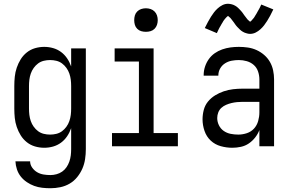

<svg xmlns="http://www.w3.org/2000/svg" viewBox="-20 -777 1540 1020"><path d="M248 223Q226 223 204 220.5Q182 218 161.5 210.5Q141 203 122.5 190.5Q104 178 90.5 161Q77 144 70 123Q63 102 62 80H140Q140 98 151 113.5Q162 129 177.5 138Q193 147 211 150Q229 153 248 153Q264 153 280.5 148.5Q297 144 310.5 134.5Q324 125 333.5 111Q343 97 348.5 81Q354 65 356 48.5Q358 32 358 15V-96Q350 -73 336.5 -53Q323 -33 304 -19Q285 -5 262 1.5Q239 8 215 8Q190 8 166 1Q142 -6 122.5 -21.5Q103 -37 90 -58Q77 -79 69 -102.5Q61 -126 58.5 -150.5Q56 -175 56 -200V-320Q56 -345 58.5 -369.5Q61 -394 69 -417.5Q77 -441 90 -462Q103 -483 122.5 -498.5Q142 -514 166 -521Q190 -528 215 -528Q239 -528 262 -521.5Q285 -515 304 -501Q323 -487 336.5 -467Q350 -447 358 -424V-520H436V15Q436 42 432 68.5Q428 95 417.5 119Q407 143 390 164Q373 185 350 198.5Q327 212 300.5 217.5Q274 223 248 223ZM246 -62Q263 -62 279.5 -66Q296 -70 309.5 -80Q323 -90 333 -104Q343 -118 348.5 -134Q354 -150 356 -166.5Q358 -183 358 -200V-320Q358 -337 356 -353.5Q354 -370 348.5 -386Q343 -402 333 -416Q323 -430 309.5 -440Q296 -450 279.5 -454Q263 -458 246 -458Q229 -458 212.5 -454Q196 -450 182.5 -440Q169 -430 159 -416Q149 -402 143.5 -386Q138 -370 136 -353.5Q134 -337 134 -320V-200Q134 -183 136 -166.5Q138 -150 143.5 -134Q149 -118 159 -104Q169 -90 182.5 -80Q196 -70 212.5 -66Q229 -62 246 -62Z M575 0V-70H718V-450H589V-520H796V-70H925V0ZM755 -608Q742 -608 730 -611.5Q718 -615 709 -624Q700 -633 696.5 -645Q693 -657 693 -670Q693 -683 696.5 -695Q700 -707 709 -716Q718 -725 730 -729Q742 -733 755 -733Q768 -733 780 -729Q792 -725 801 -716Q810 -707 814 -695Q818 -683 818 -670Q818 -657 814 -645Q810 -633 801 -624Q792 -615 780 -611.5Q768 -608 755 -608Z M1214 8Q1183 8 1152.5 -0.5Q1122 -9 1099.5 -30Q1077 -51 1066.5 -81.5Q1056 -112 1056 -143Q1056 -168 1062.5 -193Q1069 -218 1085 -237.5Q1101 -257 1123 -270.5Q1145 -284 1169 -292Q1193 -300 1218 -303Q1243 -306 1269 -306H1358V-355Q1358 -376 1351 -397Q1344 -418 1328 -432Q1312 -446 1291 -452Q1270 -458 1249 -458Q1230 -458 1211 -454.5Q1192 -451 1175.5 -440.5Q1159 -430 1149.5 -413Q1140 -396 1140 -377V-375H1062V-378Q1062 -401 1069 -422.5Q1076 -444 1089 -462.5Q1102 -481 1120.5 -494Q1139 -507 1160.5 -514.5Q1182 -522 1204 -525Q1226 -528 1249 -528Q1273 -528 1297 -524.5Q1321 -521 1343 -511Q1365 -501 1383.5 -485Q1402 -469 1414 -448Q1426 -427 1431 -403Q1436 -379 1436 -355V0H1358V-86Q1350 -65 1335.5 -46.5Q1321 -28 1302 -15Q1283 -2 1260 3Q1237 8 1214 8ZM1246 -62Q1269 -62 1291.5 -69.5Q1314 -77 1329.5 -94Q1345 -111 1351.5 -134Q1358 -157 1358 -180V-236H1269Q1254 -236 1239 -234.5Q1224 -233 1209.5 -229.5Q1195 -226 1181 -220Q1167 -214 1156 -204Q1145 -194 1139.5 -179.5Q1134 -165 1134 -150Q1134 -130 1143 -111.5Q1152 -93 1168.5 -81.5Q1185 -70 1205 -66Q1225 -62 1246 -62ZM1308 -597Q1303 -597 1298 -598Q1293 -599 1288.5 -600.5Q1284 -602 1279.5 -603.5Q1275 -605 1270.5 -608Q1266 -611 1262 -613.5Q1258 -616 1255 -619.5Q1252 -623 1248 -626.5Q1244 -630 1240.5 -634Q1237 -638 1234 -641.5Q1231 -645 1228.5 -649Q1226 -653 1223 -657Q1220 -661 1216.5 -665.5Q1213 -670 1210 -674Q1207 -678 1204 -681.5Q1201 -685 1196 -688.5Q1191 -692 1191 -694H1193Q1193 -693 1189.5 -691Q1186 -689 1183.5 -686Q1181 -683 1178.5 -680.5Q1176 -678 1174.5 -676Q1173 -674 1171.5 -672Q1170 -670 1168.5 -668Q1167 -666 1165.5 -663.5Q1164 -661 1162.5 -658Q1161 -655 1159 -652.5Q1157 -650 1155.5 -646.5Q1154 -643 1152 -640Q1150 -637 1148 -633.5Q1146 -630 1144 -626Q1142 -622 1140 -618Q1138 -614 1136 -609.5Q1134 -605 1132 -601L1068 -628Q1077 -646 1085 -661Q1093 -676 1101 -688.5Q1109 -701 1117 -711.5Q1125 -722 1136.5 -732.5Q1148 -743 1162 -750Q1176 -757 1192 -757Q1197 -757 1202 -756Q1207 -755 1211.5 -754Q1216 -753 1220.5 -751Q1225 -749 1229.5 -746.5Q1234 -744 1238 -741Q1242 -738 1245 -735Q1248 -732 1252 -728Q1256 -724 1259.5 -720Q1263 -716 1266 -712.5Q1269 -709 1271.5 -705Q1274 -701 1277 -697Q1280 -693 1283.5 -688.5Q1287 -684 1290 -680Q1293 -676 1296 -672.5Q1299 -669 1304 -665.5Q1309 -662 1309 -661H1307L1311 -663Q1314 -665 1316.5 -668Q1319 -671 1321.5 -674Q1324 -677 1325.5 -678.5Q1327 -680 1328.5 -682Q1330 -684 1331.5 -686.5Q1333 -689 1334.5 -691.5Q1336 -694 1337.5 -696.5Q1339 -699 1341 -702Q1343 -705 1344.5 -708Q1346 -711 1348 -714.5Q1350 -718 1352 -721.5Q1354 -725 1356 -728.5Q1358 -732 1360 -736Q1362 -740 1364 -744.5Q1366 -749 1368 -753L1432 -727Q1423 -708 1415 -693Q1407 -678 1399 -665.5Q1391 -653 1383 -642.5Q1375 -632 1363.5 -621.5Q1352 -611 1338 -604Q1324 -597 1308 -597Z"/></svg>

Font: Iosevka Fixed
Style: Regular
Weight: 400
Monospace: yes
Designer: Belleve Invis
Foundry: Belleve Invis
Version: Version 33.2.4